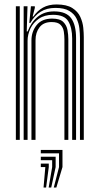

<svg xmlns="http://www.w3.org/2000/svg" viewBox="-20 -628 445 862"><path d="M339 0V-458Q339 -477.5 336.4 -500.6Q333.8 -523.8 323.5 -544.8Q313.2 -565.8 290.8 -579.1Q268.2 -592.5 228.8 -592.5Q189.8 -592.5 162.2 -575.1Q134.8 -557.8 116.2 -525H111.5L118.8 -600H136.2L136.5 -593L126.5 -553.8H129.8Q147.8 -579.8 173 -593.9Q198.2 -608 233.8 -608Q279.5 -608 304.6 -592Q329.8 -576 340.6 -552Q351.5 -528 353.9 -503.2Q356.2 -478.5 356.2 -461.2V0ZM51.2 0V-600H68.8V0ZM86.2 0V-600H103.5L100 -486.8H104.2Q119.5 -528.2 149.5 -552.8Q179.5 -577.2 224 -576.8Q277.8 -576.5 299.6 -546Q321.5 -515.5 321.5 -457V0H304V-455Q304 -504 286.4 -532.8Q268.8 -561.5 218 -561.5Q180 -561.5 154.6 -544Q129.2 -526.5 116.5 -499.8Q103.8 -473 103.8 -445V0ZM121.2 0V-446.5Q121.2 -486.2 144.6 -515.4Q168 -544.5 214.2 -544.5Q248.8 -544.5 264 -529.5Q279.2 -514.5 283 -493Q286.8 -471.5 286.8 -451.8V0H269.2V-450.8Q269.2 -467.5 266.6 -485.6Q264 -503.8 252 -516.4Q240 -529 211.8 -529Q175.5 -529 157.5 -505.6Q139.5 -482.2 139.5 -447.8V0ZM221.5 213.8 245 122V60.5H163.2V45H260.5V122L233 213.8ZM198.5 213.8 214.2 122V91.2H163.2V75.8H229.8V122L210 213.8ZM175.5 213.8 183.5 122H163.2V106.5H199V122L187 213.8Z"/></svg>

Font: Big Shoulders Inline Display SemiBold
Style: Regular
Weight: 600
Designer: Patric King
Foundry: XO Type Co
Version: Version 1.000